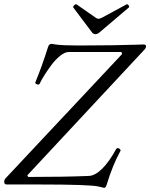

<svg xmlns="http://www.w3.org/2000/svg" viewBox="-44 -884 720 920"><path d="M413.1 -720.2Q402.8 -720.2 396 -730L307.1 -848.1Q304.7 -852.1 311.8 -858.9Q318.8 -865.7 323.2 -862.8L415 -798.8Q421.4 -793.9 428.2 -793.9Q432.6 -793.9 443.8 -798.8L562 -862.8Q566.4 -865.7 571.8 -858.9Q577.1 -852.1 573.2 -848.1L433.1 -729Q422.9 -720.2 413.1 -720.2ZM455.1 16.1 428.2 9.8Q385.7 0 145 0H-11.2Q-23.9 0 -23.9 -12.2Q-23.9 -22.9 -17.1 -29.8L541 -625L538.1 -634.8H285.2Q267.1 -634.8 244.6 -616.9Q222.2 -599.1 202.6 -572.8Q183.1 -546.4 168.5 -523.2Q153.8 -500 146 -482.9Q143.1 -476.6 133.1 -480Q123 -483.4 126 -491.2Q156.2 -563.5 187 -661.1Q191.9 -673.8 203.1 -673.8Q204.6 -673.8 206.1 -673.6Q207.5 -673.3 211.9 -672.6Q216.3 -671.9 221.2 -670.9Q256.3 -666 330.1 -666Q419.4 -666 493.4 -667.2Q567.4 -668.5 605 -669.7Q642.6 -670.9 643.1 -670.9Q655.8 -670.9 655.8 -662.1Q655.8 -653.8 647 -645L86.9 -43.9L90.8 -36.1Q268.6 -36.1 381.8 -41Q412.6 -42.5 446.3 -76.2Q480 -109.9 513.2 -170.9Q516.6 -175.3 521.7 -174.3Q526.9 -173.3 531 -168.9Q535.2 -164.6 533.2 -161.1Q495.6 -92.8 466.8 2Q462.4 16.1 455.1 16.1Z"/></svg>

Font: Junicode SmCond
Style: Italic
Weight: 400
Width: 4
Italic angle: -11°
Designer: Peter S. Baker
Version: Version 2.206